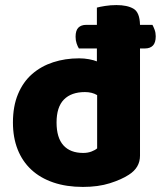

<svg xmlns="http://www.w3.org/2000/svg" viewBox="-20 -721 634 757"><path d="M291 -530Q286 -538 282 -550Q278 -562 278 -576Q278 -601 289 -612Q300 -623 320 -623H362V-691Q372 -694 394 -697.5Q416 -701 439 -701Q482 -701 506.5 -686.5Q531 -672 532 -623H581Q585 -616 589.5 -604Q594 -592 594 -578Q594 -553 583 -541.5Q572 -530 552 -530H532V-107Q532 -60 488 -32Q459 -13 413 1.5Q367 16 307 16Q242 16 190.5 -1.5Q139 -19 103.5 -52Q68 -85 49.5 -132Q31 -179 31 -238Q31 -302 51 -350Q71 -398 106.5 -429Q142 -460 189.5 -475.5Q237 -491 292 -491Q312 -491 331 -487.5Q350 -484 362 -479V-530ZM315 -358Q261 -358 232 -328.5Q203 -299 203 -238Q203 -178 230 -148Q257 -118 308 -118Q326 -118 340.5 -123.5Q355 -129 363 -136V-346Q343 -358 315 -358Z"/></svg>

Font: Baloo Tamma
Style: Regular
Weight: 400
Designer: Divya Kowshik and Ek Type
Foundry: Ek Type
Version: Version 1.007;PS 1.000;hotconv 1.0.88;makeotf.lib2.5.647800